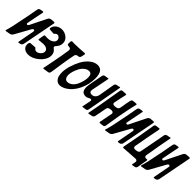

<svg xmlns="http://www.w3.org/2000/svg" viewBox="215 -2079 3497 3497"><g transform="rotate(45 1964.0 -330.0)"><path d="M486 -716 362 -75Q358 -57 346 -43.5Q334 -30 318 -26L284 -20Q282 -20 279 -19Q278 -18 277 -18Q269 -18 269 -32V-41L326 -343Q328 -359 328 -362Q328 -384 306 -384Q288 -384 273 -358Q246 -310 192 -212Q138 -114 111 -66Q90 -27 51 -20L-31 -6Q-33 -6 -35.5 -5.5Q-38 -5 -39 -5Q-46 -5 -46 -16Q-46 -23 -45 -27V-26L-37 -50L-10 -155L55 -475Q81 -613 93 -682Q101 -722 135 -727L188 -736Q195 -736 198 -735.5Q201 -735 203.5 -732Q206 -729 206 -723Q206 -720 204 -712L143 -404Q139 -384 139 -381Q139 -362 162 -362H163Q164 -362 165 -363H166L165 -362Q179 -365 191 -390Q216 -441 266.5 -543.5Q317 -646 343 -697Q361 -734 400 -739L466 -744H472Q488 -744 488 -726Q488 -724 486 -716Z M808 -396Q869 -356 869 -275V-267Q861 -163 760.5 -75.5Q660 12 551 12Q492 12 451.5 -19.5Q411 -51 411 -112V-119Q413 -135 415.5 -143.5Q418 -152 425 -159.5Q432 -167 444 -167L557 -174H559Q560 -174 577 -153L581 -149Q594 -133 622 -133Q660 -133 697 -166.5Q734 -200 736 -237V-241Q736 -282 702.5 -302.5Q669 -323 624 -323H617L507 -313H502Q495 -313 495 -325V-331L511 -429Q515 -451 531 -451H536Q566 -449 585 -449Q661 -449 701 -478H700Q747 -506 747 -548V-551Q747 -581 726 -603Q705 -625 679 -625Q653 -625 635 -604H636Q621 -588 609 -586L517 -593Q499 -593 499 -614V-618Q509 -679 559 -714.5Q609 -750 671 -750Q744 -750 802 -703Q860 -656 860 -584Q860 -511 802 -453Q788 -437 788 -425Q788 -409 808 -396Z M1041 -21 943 -6H940L935 -5Q926 -6 926 -16Q926 -22 927 -26L942 -98Q947 -120 955 -164Q1006 -417 1027 -569Q1027 -592 1018 -603.5Q1009 -615 983 -617L956 -620Q933 -624 933 -650V-681Q933 -683 933.5 -685.5Q934 -688 934 -689L933 -687Q935 -691 935 -702Q938 -726 958 -727L970 -726Q980 -725 1000 -725H1027Q1106 -725 1264 -737Q1282 -737 1282 -724Q1282 -717 1281 -716L1269 -656Q1265 -639 1254.5 -627Q1244 -615 1231 -614H1229Q1225 -613 1222 -613Q1220 -613 1219 -612H1213Q1212 -611 1210 -611L1211 -612Q1166 -605 1159 -564L1139 -458Q1129 -402 1117 -328Q1103 -239 1077 -61Q1070 -26 1041 -21Z M1730 -546Q1730 -394 1662 -251Q1594 -108 1475 -37H1476Q1408 1 1355 1Q1306 1 1274 -30Q1242 -61 1230.5 -102.5Q1219 -144 1219 -193Q1219 -269 1246.5 -364Q1274 -459 1320.5 -546Q1367 -633 1439.5 -692.5Q1512 -752 1591 -752Q1730 -752 1730 -546ZM1411 -141Q1462 -141 1505 -175.5Q1548 -210 1573 -262Q1598 -314 1611.5 -367.5Q1625 -421 1625 -466Q1625 -564 1556 -564Q1508 -564 1464 -529Q1420 -494 1393 -443Q1366 -392 1350 -339Q1334 -286 1334 -246Q1334 -204 1353 -172.5Q1372 -141 1411 -141Z M2083 -736 2153 -752Q2157 -753 2161 -753Q2166 -753 2166 -742Q2166 -738 2165 -735L2043 -65Q2038 -31 2008 -26L1936 -16Q1934 -15 1930 -15Q1923 -15 1923 -25Q1923 -28 1925 -34Q1931 -58 1947 -142L1956 -187L1955 -185Q1958 -194 1958 -200Q1958 -224 1931 -224Q1921 -224 1905 -215Q1869 -193 1844 -191H1832Q1773 -191 1748.5 -224.5Q1724 -258 1724 -320Q1724 -350 1732 -400Q1763 -580 1781 -663Q1783 -679 1793.5 -690Q1804 -701 1818 -703Q1830 -705 1853.5 -709Q1877 -713 1889 -715Q1892 -716 1896 -716Q1902 -716 1902 -706Q1902 -700 1901 -697Q1874 -568 1835 -368Q1832 -354 1832 -343Q1832 -291 1889 -291Q1932 -291 1959.5 -318.5Q1987 -346 1996 -388Q2025 -551 2041 -652L2048 -694Q2053 -729 2083 -736Z M2171 -22 2099 -7Q2098 -7 2096 -6.5Q2094 -6 2092 -6Q2084 -6 2084 -18Q2084 -25 2085 -26L2104 -125Q2118 -211 2130 -267Q2159 -442 2185 -587L2204 -700Q2209 -735 2240 -738L2317 -743Q2335 -743 2335 -729Q2335 -723 2334 -719L2309 -609Q2305 -591 2296.5 -550.5Q2288 -510 2284 -488V-490Q2282 -482 2282 -476Q2282 -453 2295 -446Q2308 -439 2333 -439L2367 -442Q2419 -449 2427 -494L2441 -569Q2445 -588 2446 -606Q2450 -639 2460 -676Q2461 -678 2461 -683L2464 -697Q2472 -741 2507 -744Q2511 -744 2522 -745.5Q2533 -747 2538 -748L2581 -751Q2590 -751 2593 -747.5Q2596 -744 2596 -735Q2596 -731 2594 -727L2581 -673Q2562 -597 2520 -374Q2495 -230 2472 -78Q2470 -62 2459.5 -51Q2449 -40 2435 -39Q2423 -37 2399 -34.5Q2375 -32 2364 -31Q2347 -31 2347 -44V-53L2352 -71Q2353 -75 2354.5 -83Q2356 -91 2356 -94Q2358 -104 2358 -110Q2361 -117 2363 -133Q2364 -139 2366.5 -150.5Q2369 -162 2370 -168Q2389 -257 2395 -296V-294Q2397 -302 2397 -308Q2397 -347 2345 -347L2313 -343Q2261 -336 2254 -292V-293L2234 -181Q2230 -163 2223 -128.5Q2216 -94 2213 -77L2210 -66L2211 -67Q2201 -29 2171 -22Z M3048 -716 2924 -75Q2920 -57 2908 -43.5Q2896 -30 2880 -26L2846 -20Q2844 -20 2841 -19Q2840 -18 2839 -18Q2831 -18 2831 -32V-41L2888 -343Q2890 -359 2890 -362Q2890 -384 2868 -384Q2850 -384 2835 -358Q2808 -310 2754 -212Q2700 -114 2673 -66Q2652 -27 2613 -20L2531 -6Q2529 -6 2526.5 -5.5Q2524 -5 2523 -5Q2516 -5 2516 -16Q2516 -23 2517 -27V-26L2525 -50L2552 -155L2617 -475Q2643 -613 2655 -682Q2663 -722 2697 -727L2750 -736Q2757 -736 2760 -735.5Q2763 -735 2765.5 -732Q2768 -729 2768 -723Q2768 -720 2766 -712L2705 -404Q2701 -384 2701 -381Q2701 -362 2724 -362H2725Q2726 -362 2727 -363H2728L2727 -362Q2741 -365 2753 -390Q2778 -441 2828.5 -543.5Q2879 -646 2905 -697Q2923 -734 2962 -739L3028 -744H3034Q3050 -744 3050 -726Q3050 -724 3048 -716Z M3378 83 3325 92Q3322 93 3317 93Q3310 93 3310 82V74L3317 45Q3321 27 3321 17L3322 14Q3323 11 3323 6Q3323 -32 3280 -32H3277Q3228 -29 3131.5 -22.5Q3035 -16 2990 -13H2985Q2971 -13 2971 -29Q2971 -30 2971.5 -33Q2972 -36 2972 -38V-37Q3040 -379 3079 -630Q3085 -664 3087 -681Q3092 -717 3123 -720Q3149 -722 3193 -728H3198Q3209 -728 3209 -714Q3209 -708 3208 -705V-706Q3208 -704 3207.5 -701Q3207 -698 3206 -696Q3206 -692 3205 -689Q3205 -686 3203.5 -678Q3202 -670 3201 -666V-667L3198 -652Q3197 -648 3195.5 -640.5Q3194 -633 3193 -629Q3166 -501 3155 -432Q3152 -412 3141 -353Q3140 -345 3136.5 -327Q3133 -309 3132 -302Q3119 -225 3111 -187V-180Q3111 -163 3121.5 -153.5Q3132 -144 3151 -144H3159Q3175 -146 3178 -146Q3194 -148 3200 -150L3199 -149Q3245 -158 3251 -196V-195Q3278 -328 3330 -609L3345 -694Q3352 -731 3383 -737Q3395 -739 3418.5 -744Q3442 -749 3453 -752L3452 -751Q3456 -752 3460 -752Q3466 -752 3466 -741V-733Q3450 -641 3430 -542Q3422 -500 3411 -435Q3405 -395 3394 -333L3373 -213V-206Q3373 -189 3383.5 -179Q3394 -169 3413 -169H3420L3432 -171H3436Q3448 -171 3448 -158V-149Q3447 -142 3444 -128Q3441 -114 3440 -107Q3430 -51 3415 41Q3407 77 3378 83Z M3972 -716 3848 -75Q3844 -57 3832 -43.5Q3820 -30 3804 -26L3770 -20Q3768 -20 3765 -19Q3764 -18 3763 -18Q3755 -18 3755 -32V-41L3812 -343Q3814 -359 3814 -362Q3814 -384 3792 -384Q3774 -384 3759 -358Q3732 -310 3678 -212Q3624 -114 3597 -66Q3576 -27 3537 -20L3455 -6Q3453 -6 3450.5 -5.5Q3448 -5 3447 -5Q3440 -5 3440 -16Q3440 -23 3441 -27V-26L3449 -50L3476 -155L3541 -475Q3567 -613 3579 -682Q3587 -722 3621 -727L3674 -736Q3681 -736 3684 -735.5Q3687 -735 3689.5 -732Q3692 -729 3692 -723Q3692 -720 3690 -712L3629 -404Q3625 -384 3625 -381Q3625 -362 3648 -362H3649Q3650 -362 3651 -363H3652L3651 -362Q3665 -365 3677 -390Q3702 -441 3752.5 -543.5Q3803 -646 3829 -697Q3847 -734 3886 -739L3952 -744H3958Q3974 -744 3974 -726Q3974 -724 3972 -716Z"/></g></svg>

Font: Bangerz Fix
Style: Regular
Weight: 400
Designer: vernon adams
Foundry: Vernon Adams
Version: Version 2.10;December 28, 2023;FontCreator 13.0.0.2683 64-bi